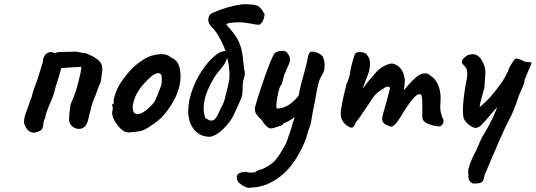

<svg xmlns="http://www.w3.org/2000/svg" viewBox="-20 -643 2573 922"><path d="M471 -302Q469 -293 468 -279.5Q467 -266 464.5 -254.5Q462 -243 456 -233Q456 -231 441 -191Q418 -137 416 -119Q411 -101 408 -88Q404 -69 400 -57Q396 -45 388 -36Q376 -24 359 -24Q339 -24 324 -39Q309 -54 312 -75Q312 -94 318 -136Q319 -144 323 -152Q327 -160 328 -163Q344 -201 356.5 -249Q369 -297 371 -322Q340 -321 274 -316Q266 -283 256 -254Q243 -214 241 -202Q238 -187 223 -153Q198 -95 197 -77Q192 -70 190 -59Q188 -48 187 -38Q184 -22 174.5 -16Q165 -10 147 -6Q131 -6 121.5 -12Q112 -18 106 -28.5Q100 -39 95 -51Q95 -79 106 -106Q109 -113 112.5 -123Q116 -133 118 -139Q127 -167 133 -179Q136 -199 150 -235Q161 -263 163 -272Q179 -325 186 -346Q186 -367 197.5 -380Q209 -393 226 -393Q237 -389 244 -389Q248 -389 252 -391Q258 -394 301 -394Q327 -394 334 -395Q344 -396 353.5 -394Q363 -392 366 -391Q370 -390 376 -389Q382 -388 390 -388Q430 -373 452 -354.5Q474 -336 471 -302Z M558 -26Q538 -47 527 -69.5Q516 -92 519 -109Q522 -116 521.5 -123Q521 -130 521 -132Q517 -136 517 -137.5Q517 -139 519 -140.5Q521 -142 522 -144Q528 -144 526 -155Q524 -163 533 -190Q542 -217 556 -240Q567 -258 588.5 -285Q610 -312 627 -326Q677 -369 717 -378Q737 -383 756 -383Q785 -383 801 -367Q823 -358 833 -341Q843 -324 846 -296Q847 -290 847 -276Q847 -202 791 -122Q768 -89 745 -69Q722 -49 689 -29Q671 -17 651 -13Q631 -9 597 -7Q585 -7 578 -11Q571 -15 558 -26ZM751 -225Q757 -234 757 -261Q757 -285 750 -288Q745 -292 738 -292Q729 -292 709 -278Q674 -248 650.5 -215.5Q627 -183 618 -141Q617 -137 617 -129Q617 -95 641 -95Q664 -95 699 -129Q718 -146 726.5 -163.5Q735 -181 751 -225Z M1225 -524Q1210 -524 1182 -530Q1150 -536 1132 -536Q1107 -536 1085 -533Q1063 -530 1069 -522Q1107 -481 1122.5 -451.5Q1138 -422 1144 -383Q1146 -373 1148 -351Q1149 -344 1150.5 -328Q1152 -312 1155 -300Q1156 -297 1156 -290Q1156 -283 1152.5 -272Q1149 -261 1148 -255Q1146 -243 1145.5 -235Q1145 -227 1145 -221Q1145 -203 1143.5 -190.5Q1142 -178 1135 -163L1103 -92Q1087 -59 1054 -25.5Q1021 8 988 14Q938 13 911 -22Q884 -57 884 -109Q884 -161 906 -218.5Q928 -276 963.5 -323.5Q999 -371 1038 -393Q1042 -393 1049.5 -396Q1057 -399 1063 -398Q1058 -415 1042 -447Q1026 -479 1015 -492Q1016 -491 1002 -508Q999 -511 993.5 -517Q988 -523 985 -529Q980 -539 980 -548Q980 -559 985.5 -568Q991 -577 1001 -581Q1069 -612 1140 -622Q1146 -623 1160 -623Q1170 -623 1192 -621Q1215 -618 1224.5 -610.5Q1234 -603 1241 -590.5Q1248 -578 1251 -574Q1248 -555 1242.5 -543Q1237 -531 1225 -524ZM1070 -211Q1076 -233 1079 -249Q1082 -265 1082 -285Q1082 -321 1071 -366Q1066 -349 1057.5 -335.5Q1049 -322 1039.5 -311Q1030 -300 1026 -295Q1001 -264 976 -207Q958 -164 958 -123Q958 -98 966 -76L986 -65Q989 -64 995 -64Q1007 -64 1015.5 -75Q1024 -86 1030 -100Q1036 -114 1039 -121Q1040 -123 1048.5 -138.5Q1057 -154 1063 -183Z M1539 -330Q1539 -301 1526 -282Q1516 -268 1508.5 -240Q1501 -212 1494 -165Q1485 -127 1472 -48Q1456 -6 1452 15Q1451 21 1442.5 40Q1434 59 1429 70Q1384 161 1322.5 207Q1261 253 1197 257Q1181 259 1178 259Q1169 259 1161.5 256Q1154 253 1145 248Q1125 234 1122 228Q1117 218 1117 208Q1117 193 1131 187.5Q1145 182 1163 182Q1170 186 1187 186Q1204 186 1207 182Q1209 180 1219 175.5Q1229 171 1242 168Q1275 152 1292.5 136Q1310 120 1331 85Q1356 47 1364 16Q1377 -17 1395 -82L1394 -81Q1389 -75 1369 -63.5Q1349 -52 1345 -52Q1344 -52 1342 -51Q1340 -50 1340 -47Q1340 -43 1314 -34.5Q1288 -26 1281 -26Q1271 -26 1259.5 -37Q1248 -48 1243 -57Q1239 -66 1228 -75Q1216 -87 1210 -96.5Q1204 -106 1204 -119Q1204 -126 1205 -130Q1217 -175 1249.5 -268.5Q1282 -362 1297 -385Q1301 -391 1312 -395Q1323 -399 1334 -399Q1354 -399 1361 -387Q1373 -370 1373 -358Q1373 -344 1359 -317Q1355 -306 1349 -293Q1343 -280 1343 -277Q1342 -273 1337 -252.5Q1332 -232 1328 -232Q1322 -226 1314.5 -190.5Q1307 -155 1307 -134Q1307 -122 1310 -122Q1337 -122 1362 -136.5Q1387 -151 1414 -183Q1418 -208 1425.5 -237Q1433 -266 1436 -276Q1454 -338 1460 -376Q1466 -390 1469 -392.5Q1472 -395 1482 -395Q1494 -395 1508.5 -388Q1523 -381 1530 -371Q1539 -353 1539 -330Z M2110 -62Q2110 -52 2103 -44Q2096 -36 2091 -36Q2067 -36 2037.5 -47.5Q2008 -59 2008 -81V-143Q2008 -183 2001 -189Q1986 -197 1961 -166.5Q1936 -136 1900 -76Q1886 -54 1876 -44.5Q1866 -35 1858 -35Q1851 -35 1846 -39Q1815 -48 1815 -74Q1815 -77 1817 -87Q1826 -118 1836.5 -156Q1847 -194 1853 -221Q1850 -227 1843 -227Q1833 -227 1820 -217Q1816 -214 1805.5 -207.5Q1795 -201 1784.5 -190.5Q1774 -180 1763 -162Q1759 -155 1749 -141Q1699 -65 1688 -55Q1683 -41 1678.5 -35.5Q1674 -30 1668 -30Q1664 -30 1658 -33Q1639 -42 1627.5 -58.5Q1616 -75 1616 -98Q1616 -113 1625 -158Q1634 -203 1645 -242Q1653 -258 1657.5 -275.5Q1662 -293 1662 -300Q1665 -319 1674 -351.5Q1683 -384 1687 -387Q1693 -393 1709 -393Q1720 -393 1730 -389Q1740 -385 1744 -377Q1757 -362 1757 -336Q1757 -312 1747 -285Q1737 -262 1722 -218Q1722 -218 1724 -220Q1748 -254 1786 -296Q1804 -316 1826.5 -327Q1849 -338 1863 -338Q1887 -334 1903.5 -314.5Q1920 -295 1924 -261Q1924 -249 1922 -231.5Q1920 -214 1919 -209Q1923 -214 1939.5 -233.5Q1956 -253 1980 -274Q2002 -291 2021 -291Q2037 -291 2049 -278Q2071 -265 2083.5 -236Q2096 -207 2096 -170Q2096 -157 2095 -150Q2094 -143 2094 -130Q2094 -116 2097 -103.5Q2100 -91 2103 -81Q2110 -71 2110 -62Z M2229 204 2230 195Q2228 187 2228 181Q2228 157 2256 100Q2263 89 2276 58Q2285 35 2294 18Q2297 13 2321.5 -29.5Q2346 -72 2368 -129Q2360 -121 2327 -82Q2302 -52 2288.5 -40Q2275 -28 2260 -29Q2246 -32 2228.5 -46.5Q2211 -61 2206 -77Q2203 -94 2203 -114Q2203 -159 2216 -236Q2224 -273 2224 -288Q2224 -305 2219 -314.5Q2214 -324 2205 -332Q2198 -338 2198 -345Q2198 -354 2207 -363.5Q2216 -373 2228 -379Q2246 -383 2252 -383Q2269 -383 2287 -364Q2289 -360 2296 -348.5Q2303 -337 2307 -323.5Q2311 -310 2311 -293Q2311 -288 2306 -221L2295 -181Q2289 -160 2285.5 -145Q2282 -130 2285 -130Q2314 -154 2334.5 -177Q2355 -200 2393 -252Q2397 -259 2408.5 -279.5Q2420 -300 2426 -318Q2433 -332 2442.5 -346Q2452 -360 2456 -361Q2462 -363 2478.5 -357Q2495 -351 2496 -348Q2496 -347 2514.5 -345.5Q2533 -344 2533 -341Q2533 -339 2518 -305Q2497 -256 2498 -254Q2501 -250 2487.5 -220Q2474 -190 2472 -185Q2447 -105 2418 -55Q2408 -37 2370 50L2362 69Q2352 91 2340 119.5Q2328 148 2319 170Q2313 182 2310.5 189.5Q2308 197 2306 201Q2304 220 2297 229Q2292 234 2283 236Q2274 238 2266.5 238Q2259 238 2257 238Q2250 240 2239.5 230.5Q2229 221 2229 204Z"/></svg>

Font: Caveat
Style: Bold
Weight: 700
Designer: Pablo Impallari
Foundry: Pablo Impallari
Version: Version 1.500; ttfautohint (v1.6)